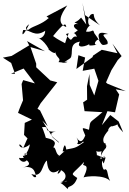

<svg xmlns="http://www.w3.org/2000/svg" viewBox="-81 -1227 899 1342"><path d="M514 -825 497 -732 578 -747 607 -662 578 -560 546 -633 544 -710 527 -624 528 -530 500 -512 510 -450 635 -443C537 -356 553 -394 541 -320C489 -335 488 -344 515 -280C501 -246 483 -218 454 -266C478 -223 450 -225 462 -220C486 -213 502 -249 504 -232C444 -188 439 -194 382 -182C382 -182 373 -254 357 -169C399 -163 395 -200 340 -143C302 -118 336 -138 331 -141C307 -152 310 -202 291 -196C299 -214 331 -245 235 -265C255 -223 218 -334 212 -338C281 -348 204 -303 308 -307C223 -294 342 -237 330 -230L288 -266L215 -384L252 -346L199 -455L181 -467L203 -505C242 -554 280 -603 319 -652L270 -665L172 -757V-782L132 -898L233 -869L108 -940L123 -910L0 -836L-61 -824L-3 -787L24 -711L-4 -712L84 -748L163 -644L81 -667L70 -640L80 -526C68 -497 55 -469 45 -438L142 -391L92 -368L87 -284L114 -257C128 -288 116 -278 81 -191C35 -266 46 -149 128 -218C120 -162 67 -109 94 -149C67 -149 127 -163 104 -145C57 -133 97 -114 80 -142C73 -128 107 -121 61 -122C35 -134 75 -72 106 -107C147 -72 99 -60 66 -54C161 -78 163 -21 172 10C163 10 161 21 138 -11C219 20 211 -79 247 -105C253 3 308 -18 334 -40C301 11 346 -23 345 -38C401 -9 374 42 337 47C411 28 389 44 364 40C331 71 321 20 393 95C391 65 431 92 459 17C405 -21 419 2 518 -107C457 -65 527 -115 500 -78C500 -61 553 -91 503 13C520 5 647 -8 689 38C664 -7 677 -44 651 -45C649 -19 610 -89 648 -138C654 -101 570 -173 597 -126C596 -212 569 -144 647 -176C629 -198 611 -135 644 -84C669 -155 652 -120 621 -115C627 -172 669 -198 660 -196C657 -270 630 -192 666 -205C612 -248 657 -291 688 -329C660 -289 682 -351 703 -344C776 -360 703 -379 780 -302L748 -378L690 -423L631 -352L670 -450L723 -442L752 -567L728 -603L798 -590L670 -642L660 -651L698 -737L742 -807L769 -835L705 -922L740 -855L630 -879L569 -838L566 -828L453 -745L467 -841ZM486 -1104C438 -1049 415 -1089 485 -1047C445 -1078 409 -1046 463 -1016C413 -971 434 -1022 457 -970C410 -984 432 -905 380 -989C413 -998 397 -1006 374 -925C338 -945 328 -947 290 -975C362 -1064 379 -1070 382 -1038C295 -1070 375 -1166 389 -1189L244 -1112L260 -1101C209 -1055 152 -1045 126 -1025C114 -1008 77 -1026 123 -1058C96 -1000 63 -956 81 -1017C131 -1022 160 -962 235 -1012C235 -970 193 -947 181 -966C171 -966 220 -959 262 -881C231 -901 314 -831 304 -867C313 -819 350 -822 328 -793C410 -782 347 -810 350 -793C357 -779 422 -801 370 -794C408 -816 460 -858 411 -821C436 -852 394 -924 478 -936C446 -884 524 -900 555 -927C555 -927 506 -897 594 -914C556 -915 622 -993 629 -918C598 -975 592 -1017 675 -989C597 -990 685 -957 670 -919C617 -901 636 -919 578 -995C567 -1033 570 -999 518 -1006C522 -996 520 -1035 554 -1053C540 -1033 519 -1092 555 -1126C596 -1141 547 -1114 618 -1050L514 -1121L495 -1207L522 -1056Z"/></svg>

Font: Hussar Lance
Style: ExBd
Weight: 700
Foundry: Cannot Into Space Fonts, PlusOne Fonts
Version: Version 2.270